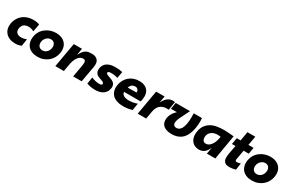

<svg xmlns="http://www.w3.org/2000/svg" viewBox="128 -1667 4207 2784"><g transform="rotate(30 2231.0 -275.0)"><path d="M224 8H212Q160 7 120 -10Q80 -27 54.5 -57Q14.5 -104 14.5 -169.5Q14.5 -192 19 -217Q28 -264 50.5 -302Q73 -340 106.5 -366.8Q140 -393.5 184 -408Q228 -422.5 279 -422.5Q314 -422.5 338.2 -417.8Q362.5 -413 382.5 -404L359 -277.5Q312.5 -301.5 269 -301.5Q172 -301.5 156 -212Q154.5 -201 154.5 -191Q154.5 -158 173.5 -138.5Q199 -112 245 -112Q290 -112 337.5 -131L319 -11Q296.5 -3 274.2 2.5Q252 8 224 8Z M592.5 13Q541.5 13 501 -3Q460.5 -19 434.5 -48Q408.5 -77 398.5 -117.5Q392 -140.5 392 -167Q392 -185.5 395 -206.5Q411 -308 490.5 -367Q563.5 -422 661.5 -422.5Q760.5 -422.5 816 -363Q859 -316 859 -245.5Q859 -227 856 -206.5Q849 -159.5 826.8 -119Q804.5 -78.5 770.2 -49.2Q736 -20 690.8 -3.5Q645.5 13 592.5 13ZM609.5 -103Q630.5 -103 648.5 -111Q683 -124.5 704 -164Q717.5 -193.5 717.5 -224Q717.5 -254.5 702.5 -276Q681.5 -305.5 640.5 -305.5Q620.5 -305.5 603 -298.5Q565.5 -281.5 546.5 -245.5Q530.5 -218.5 530.5 -184Q530.5 -154.5 546.5 -133Q568 -103 609.5 -103Z M1328.5 0H1186.5L1222.5 -205.5Q1226.5 -228 1227 -248Q1227 -277.5 1211 -289.5Q1201.5 -296 1183 -296Q1156.5 -296 1135 -282Q1113.5 -268 1096.8 -243.5Q1080 -219 1068.2 -185.5Q1056.5 -152 1050.5 -113.5L1030.5 0H888L960 -410.5H1096.5L1078.5 -298.5Q1099.5 -340 1119.8 -364.5Q1140 -389 1162.2 -401.8Q1184.5 -414.5 1209 -417.8Q1233.5 -421 1260 -421Q1322.5 -421 1354.5 -386.5Q1381 -359.5 1380.5 -308Q1380.5 -288 1376 -264Z M1555.5 11Q1516.5 11 1478 3.5Q1439.5 -4 1416.5 -13L1434 -125Q1464.5 -112 1499 -103.5Q1533.5 -95 1560.5 -95Q1610 -95 1612.5 -117V-121Q1612.5 -141 1580.5 -153Q1539 -167.5 1525.5 -173L1518 -176Q1471.5 -193.5 1458 -237Q1453 -250.5 1453.5 -267Q1453.5 -280 1455.5 -294.5Q1466 -357 1516.5 -389.8Q1567 -422.5 1647 -422.5Q1685.5 -422.5 1714.5 -419.8Q1743.5 -417 1771.5 -410.5L1751.5 -301Q1705 -318.5 1643 -318.5Q1590 -318.5 1587 -297.5V-293.5Q1587 -280.5 1602.2 -271.8Q1617.5 -263 1643 -255Q1699 -237.5 1723 -217Q1753.5 -190 1753.5 -148Q1753.5 -138.5 1751.5 -128Q1745 -87 1726 -60.2Q1707 -33.5 1679.8 -17.5Q1652.5 -1.5 1620.5 4.8Q1588.5 11 1555.5 11Z M2022.5 13Q1969 13 1923.8 -2Q1878.5 -17 1849.2 -45.8Q1820 -74.5 1808 -117.5Q1801 -141.5 1801 -169.5Q1801 -192.5 1805.5 -218.5Q1813.5 -263.5 1834.8 -300.5Q1856 -337.5 1887.8 -364.8Q1919.5 -392 1961 -407.2Q2002.5 -422.5 2051.5 -422.5Q2108.5 -422.5 2146.8 -404Q2185 -385.5 2205.2 -352.8Q2225.5 -320 2228 -275V-262.5Q2228 -221.5 2215.5 -175H1938.5V-171Q1938.5 -154 1947.5 -142.5Q1956.5 -128 1973 -119Q1989 -109.5 2011.2 -105.2Q2033.5 -101 2057.5 -101Q2092.5 -101 2130 -107.8Q2167.5 -114.5 2196 -126.5L2177 -9.5Q2109 13 2022.5 13ZM1953.5 -255 2097.5 -257 2099.5 -269 2097.5 -281Q2095 -293 2088 -302.5Q2081 -312 2069.8 -318Q2058.5 -324 2044 -324Q2005.5 -324 1982.8 -303.5Q1960 -283 1953.5 -255Z M2408.5 0H2267L2339 -410.5H2480.5L2460.5 -297L2467.5 -310.5Q2472.5 -321.5 2481.8 -336Q2491 -350.5 2504.5 -366Q2518 -381.5 2537.2 -394.8Q2556.5 -408 2577.2 -413.5Q2598 -419 2618 -419Q2635 -419 2651 -416L2627.5 -273.5Q2610 -276 2595 -276Q2532 -276 2485.5 -238.5Q2444.5 -201 2432.5 -134.5Q2420.5 -68 2408.5 0Z M2837.5 11Q2784.5 11 2749 -2.5Q2660 -33.5 2660 -126.5Q2660 -220 2748 -302.5H2649L2666.5 -410.5H2905.5L2832 -261.5Q2798.5 -195 2798.5 -154.5L2799.5 -145.5Q2802 -124 2815.8 -112.5Q2829.5 -101 2856 -101Q2900 -101 2927.5 -142.5Q2968.5 -202.5 2969.5 -346.5Q2969.5 -379.5 2967.5 -410.5H3106.5Q3109 -381.5 3109 -354.5Q3107.5 -293 3099.5 -243Q3078.5 -121.5 3022.5 -61.5Q2956 11 2837.5 11Z M3297 8Q3253 8 3219.2 -8.8Q3185.5 -25.5 3166.5 -55Q3137 -97.5 3137 -161.5Q3137 -184 3141.5 -209Q3152.5 -268 3180.2 -308.5Q3208 -349 3250.8 -374.5Q3293.5 -400 3349.2 -410.8Q3405 -421.5 3470.5 -421.5Q3511.5 -421.5 3552.2 -418.2Q3593 -415 3636 -410.5L3566.5 0H3425L3445.5 -112Q3397 8 3297 8ZM3338.5 -116Q3386.5 -116 3423 -165Q3456 -207.5 3469 -272L3476 -310.5Q3449.5 -315.5 3425.5 -315Q3367 -315 3327.5 -288Q3288 -261 3278.5 -208Q3277 -198.5 3277 -189.5Q3277 -162.5 3286.5 -145Q3302.5 -116 3338.5 -116Z M3802 7Q3759 7 3735.5 -8Q3695.5 -33 3695.5 -91Q3696.5 -122 3701 -153.5L3729 -302.5H3670L3689 -410.5H3753L3779.5 -563H3911L3883.5 -410.5H3970L3951.5 -302.5H3865Q3836 -144 3836.5 -137.5Q3836.5 -115 3851.5 -111Q3857 -109.5 3864.5 -109.5Q3883 -109.5 3923.5 -122.5L3907.5 -9.5Q3849 7 3802 7Z M4181.5 13Q4130.5 13 4090 -3Q4049.5 -19 4023.5 -48Q3997.5 -77 3987.5 -117.5Q3981 -140.5 3981 -167Q3981 -185.5 3984 -206.5Q4000 -308 4079.5 -367Q4152.5 -422 4250.5 -422.5Q4349.5 -422.5 4405 -363Q4448 -316 4448 -245.5Q4448 -227 4445 -206.5Q4438 -159.5 4415.8 -119Q4393.5 -78.5 4359.2 -49.2Q4325 -20 4279.8 -3.5Q4234.5 13 4181.5 13ZM4198.5 -103Q4219.5 -103 4237.5 -111Q4272 -124.5 4293 -164Q4306.5 -193.5 4306.5 -224Q4306.5 -254.5 4291.5 -276Q4270.5 -305.5 4229.5 -305.5Q4209.5 -305.5 4192 -298.5Q4154.5 -281.5 4135.5 -245.5Q4119.5 -218.5 4119.5 -184Q4119.5 -154.5 4135.5 -133Q4157 -103 4198.5 -103Z"/></g></svg>

Font: Lucymar Sans
Style: Bold Italic
Weight: 700
Italic angle: -10°
Foundry: The League of Moveable Type (original font) / Main changes by Cristiano Sobral with portions from Mirco Monsees
Version: Version 2.00;August 30, 2020;FontCreator 13.0.0.2681 64-bit